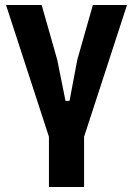

<svg xmlns="http://www.w3.org/2000/svg" viewBox="-20 -545 530 765"><path d="M175 200V0L4 -525H146L208 -307L241 -143H257L288 -307L350 -525H486L315 0V200Z"/></svg>

Font: IBM Plex Sans Condensed
Style: Bold
Weight: 700
Width: 3
Designer: Mike Abbink, Paul van der Laan, Pieter van Rosmalen
Foundry: Bold Monday
Version: Version 3.201